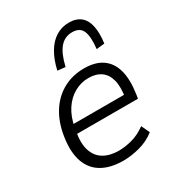

<svg xmlns="http://www.w3.org/2000/svg" viewBox="-178 -860 911 984"><g transform="rotate(-30 277.0 -368.5)"><path d="M266 8Q187 8 136 -23.5Q85 -55 67 -117.5Q49 -180 67 -272Q82 -345 118 -396.5Q154 -448 207 -475.5Q260 -503 326 -503Q392 -503 433 -474.5Q474 -446 489 -391Q504 -336 492 -255L488 -230H110L119 -283H457L433 -260Q444 -326 433.5 -367Q423 -408 394 -428.5Q365 -449 320 -449Q277 -449 238 -427.5Q199 -406 171.5 -364.5Q144 -323 133 -262L130 -244Q118 -178 132 -134.5Q146 -91 182 -69.5Q218 -48 271 -48Q307 -48 349 -59Q391 -70 432 -100L455 -51Q414 -19 363 -5.5Q312 8 266 8ZM248 -556 202 -561Q215 -619 239.5 -660.5Q264 -702 298.5 -723.5Q333 -745 376 -745Q419 -745 445 -723.5Q471 -702 479.5 -660.5Q488 -619 480 -561L432 -556Q440 -626 425.5 -660Q411 -694 366 -694Q321 -694 292.5 -660Q264 -626 248 -556Z"/></g></svg>

Font: Nunito Sans 7pt SemiCondensed Light
Style: Italic
Weight: 300
Width: 4
Italic angle: -9°
Designer: Vernon Adams
Foundry: Vernon Adams
Version: Version 3.101;gftools[0.9.27]